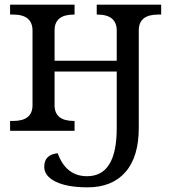

<svg xmlns="http://www.w3.org/2000/svg" viewBox="-20 -556 719 816"><path d="M665 -536.1V-494.1H651.9Q569.8 -494.1 569.8 -426.8V-12.2Q569.8 110.4 513.2 175.3Q456.5 240.2 352.1 240.2Q266.1 240.2 217 216.3Q168 192.4 168 152.8Q168 101.1 225.1 95.2Q260.7 192.9 350.1 192.9Q476.1 192.9 476.1 -11.2V-252H211.9V-108.9Q211.9 -42 293.9 -42H296.9V0H22.9V-42H36.1Q118.2 -42 118.2 -108.9V-425.8Q118.2 -494.1 36.1 -494.1H22.9V-536.1H296.9V-494.1H293.9Q211.9 -494.1 211.9 -426.8V-297.9H476.1V-425.8Q476.1 -494.1 394 -494.1H391.1V-536.1Z"/></svg>

Font: Noto Serif
Style: Regular
Weight: 400
Designer: Monotype Design team
Foundry: Monotype Imaging Inc.
Version: Version 1.02